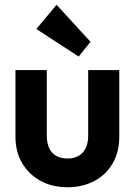

<svg xmlns="http://www.w3.org/2000/svg" viewBox="-20 -778 568 808"><path d="M264 10Q200 10 150.5 -17Q101 -44 73 -92Q45 -140 45 -203V-483H177V-206Q177 -176 187 -154.5Q197 -133 217 -122Q237 -111 264 -111Q305 -111 328 -136Q351 -161 351 -206V-483H482V-203Q482 -139 454.5 -91Q427 -43 377.5 -16.5Q328 10 264 10ZM311 -540 133 -656 218 -758 361 -602Z"/></svg>

Font: Outfit Thin SemiBold
Style: Regular
Weight: 600
Version: Version 1.100;gftools[0.9.27]